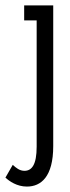

<svg xmlns="http://www.w3.org/2000/svg" viewBox="-83 -485 258 707"><path d="M-36 122 -63 169C-49 182 -21 202 16 202C68 202 113 166 113 53V-465H6V-410H52V55C52 122 34 144 7 144C-11 144 -24 133 -36 122Z"/></svg>

Font: Stint Ultra Condensed
Style: Regular
Weight: 400
Width: 1
Designer: Astigmatic (AOETI)
Foundry: Astigmatic (AOETI)
Version: Version 1.000